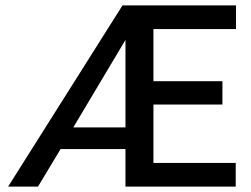

<svg xmlns="http://www.w3.org/2000/svg" viewBox="-20 -687 924 707"><path d="M848 -87V0H442V-16V-138H203L120 0H10L431 -667H849V-580H545V-388H799V-302H545V-87ZM250 -218H442V-540Z"/></svg>

Font: Epunda Sans Medium
Style: Regular
Weight: 500
Designer: Simon Atzbach
Foundry: typofactur
Version: Version 2.204; ttfautohint (v1.8.4.7-5d5b)